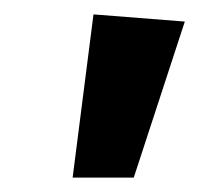

<svg xmlns="http://www.w3.org/2000/svg" viewBox="-20 -843 277 267"><path d="M110 -823 81 -596H166L237 -813Z"/></svg>

Font: Fira Sans Medium
Style: Italic
Weight: 500
Italic angle: -8°
Designer: bBox Type GmbH & Carrois Corporate GbR & Edenspiekermann AG
Foundry: bBox Type GmbH & Carrois Corporate GbR & Edenspiekermann AG
Version: Version 4.301;PS 004.301;hotconv 1.0.88;makeotf.lib2.5.64775